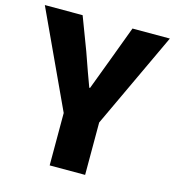

<svg xmlns="http://www.w3.org/2000/svg" viewBox="-119 -837 847 930"><g transform="rotate(15 304.5 -372.0)"><path d="M214.8 0V-262.7L-8.8 -744.1H180.7L243.2 -579.1Q280.3 -472.7 302.7 -413.1H306.6Q351.6 -533.2 369.1 -579.1L430.7 -744.1H618.2L392.6 -262.7V0Z"/></g></svg>

Font: Bpmf Zihi Sans Heavy
Style: Heavy
Weight: 900
Foundry: But Ko
Version: Version 1.320